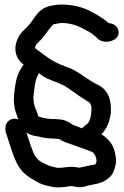

<svg xmlns="http://www.w3.org/2000/svg" viewBox="-20 -650 547 845"><path d="M468 -157C471 -213 454 -259 404 -280C389 -287 379 -295 360 -307C353 -312 343 -317 337 -323C320 -332 303 -346 274 -355C255 -362 233 -371 215 -381C190 -395 162 -418 136 -437C135 -438 136 -436 135 -437C135 -437 135 -438 134 -440C137 -452 140 -455 149 -464C177 -490 190 -518 215 -543C221 -544 246 -549 249 -549C300 -549 332 -532 368 -512H369L370 -511C377 -508 399 -491 402 -488C415 -470 438 -464 458 -467H460C468 -469 509 -478 501 -516C496 -537 478 -547 459 -548C436 -568 410 -584 382 -598C346 -619 299 -630 248 -630C229 -630 198 -625 182 -618C146 -603 128 -566 114 -548L100 -532C89 -519 65 -504 55 -472C38 -432 51 -388 84 -366C80 -360 75 -353 71 -346C51 -314 47 -276 43 -242C42 -233 41 -223 41 -213C41 -192 44 -179 46 -167L47 -165L53 -146C59 -128 68 -104 79 -86C95 -60 124 -52 150 -49L168 -45C181 -42 202 -40 217 -40C221 -40 225 -40 230 -39H234C237 -39 240 -38 241 -38L242 -37C262 -24 285 -18 302 -12L358 8C379 16 388 19 392 24L399 34C401 39 403 46 405 55C405 69 399 74 398 74C372 78 352 84 329 88C325 88 314 85 298 84H296C285 84 277 85 269 86L254 88H247C241 88 237 89 235 89C234 89 232 89 230 88H229L213 84C202 82 197 80 184 74C158 62 149 57 134 36C124 20 104 -42 96 -69V-70C93 -80 90 -88 90 -88C87 -93 85 -115 62 -124C40 -133 15 -124 7 -103C2 -90 3 -77 6 -65V-64L7 -63C19 -30 39 47 63 84C86 120 115 134 144 151C162 161 176 165 195 169L213 173H214C220 174 227 175 235 175C244 175 248 174 249 174C271 174 280 169 294 169C299 170 304 170 305 170C328 177 348 174 366 167C390 161 425 160 454 137C478 120 483 97 488 79C494 56 489 40 487 27C480 -14 456 -41 426 -59C450 -83 463 -114 468 -155ZM340 -85C334 -88 324 -93 314 -96C306 -98 302 -100 295 -104C281 -115 263 -124 236 -125C230 -126 220 -126 217 -126C193 -126 172 -130 150 -137C148 -139 145 -148 142 -159C133 -178 127 -194 127 -221C127 -226 128 -233 129 -241C133 -281 138 -308 152 -328C156 -325 161 -320 169 -315C196 -298 222 -292 243 -282L244 -281L259 -275C261 -274 263 -272 271 -268C290 -254 312 -241 328 -228L344 -218C359 -207 372 -201 375 -198C383 -182 384 -184 382 -158C380 -128 371 -109 362 -103H361C354 -96 348 -93 340 -85Z"/></svg>

Font: Stray Cat
Style: Blk
Weight: 900
Version: Version 1.0